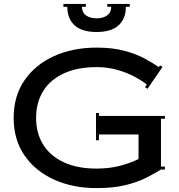

<svg xmlns="http://www.w3.org/2000/svg" viewBox="-20 -954 915 984"><path d="M305 -919V-934H420V-919H400Q400 -890 421 -875Q442 -860 475 -860Q508 -860 529 -875Q550 -890 550 -919H530V-934H645V-919H625Q625 -858 587.5 -824Q550 -790 475 -790Q400 -790 362.5 -824Q325 -858 325 -919ZM165 -350Q165 -271 201.5 -212.5Q238 -154 307.5 -122Q377 -90 475 -90Q540 -90 594 -104Q648 -118 690 -139V-265H487V-235H472V-375H487V-360H825V-345H805V-100H825V-85H805Q771 -64 727 -42Q683 -20 622 -5Q561 10 475 10Q353 10 257 -33.5Q161 -77 105.5 -157.5Q50 -238 50 -350Q50 -462 105.5 -542.5Q161 -623 257 -666.5Q353 -710 475 -710Q558 -710 618.5 -693.5Q679 -677 721.5 -654Q764 -631 794 -610L800 -619L813 -611L736 -499L723 -507L732 -521Q707 -541 668.5 -561.5Q630 -582 581 -596Q532 -610 475 -610Q377 -610 307.5 -578Q238 -546 201.5 -487.5Q165 -429 165 -350Z"/></svg>

Font: Copperplate CC
Style: Regular
Weight: 400
Designer: indestructible type*
Foundry: Cowboy Collective
Version: Version 1.000